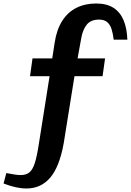

<svg xmlns="http://www.w3.org/2000/svg" viewBox="-90 -866 742 1088"><path d="M60.1 202.1Q31.7 202.1 -0.7 195.1Q-33.2 188 -69.8 173.8L-54.2 114.7Q-28.8 119.6 -8.5 122.8Q11.7 126 27.8 126Q58.6 126 77.1 110.4Q95.7 94.7 107.7 56.6Q119.6 18.6 129.9 -48.8L190.9 -434.1H80.1L94.2 -535.2H206.1L219.7 -624Q231 -698.2 262.5 -747.6Q293.9 -796.9 342.8 -821.5Q391.6 -846.2 455.1 -846.2Q515.1 -846.2 553.2 -821.5Q591.3 -796.9 610.4 -751Q629.4 -705.1 631.8 -641.1H554.2Q550.3 -674.3 542.5 -700Q534.7 -725.6 518.1 -740.2Q501.5 -754.9 470.7 -754.9Q424.8 -754.9 401.9 -726.6Q378.9 -698.2 370.6 -650.4L349.6 -535.2H505.4L491.2 -434.1H332L271 -54.2Q247.1 79.1 194.6 140.6Q142.1 202.1 60.1 202.1Z"/></svg>

Font: Comme
Style: Bold
Weight: 700
Version: Version 1.000;gftools[0.9.27]